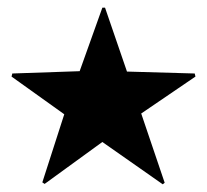

<svg xmlns="http://www.w3.org/2000/svg" viewBox="-20 -478 538 499"><path d="M403 1 246 -109 96 0 90 -4 147 -181 10 -279 12 -287 187 -293 246 -458H253L310 -292L486 -287L488 -279L347 -183L408 -3Z"/></svg>

Font: Farlight84_Sys_V01
Style: Bold
Weight: 700
Designer: Monotype Design Team, Nadine Chahine and Nizar Qandah
Foundry: Monotype Imaging Inc.
Version: Version 2.004;October 31, 2024;FontCreator 14.0.0.2814 64-bi